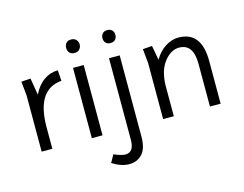

<svg xmlns="http://www.w3.org/2000/svg" viewBox="-121 -886 1674 1319"><g transform="rotate(-15 716.5 -226.5)"><path d="M161 0H85V-400L75 -500L141 -505L161 -385Q191 -447 237 -479Q283 -511 337 -511L342 -435Q166 -421 161 -166Z M444 -609.5Q432 -623 432 -644Q432 -665 444 -678.5Q456 -692 479 -692Q502 -692 515 -678Q528 -664 528 -644Q528 -624 515 -610Q502 -596 479 -596Q456 -596 444 -609.5ZM442 0V-500H518V0Z M702 -611Q690 -624 690 -644Q690 -664 702 -677Q714 -690 736 -690Q758 -690 770 -677Q782 -664 782 -644Q782 -624 770 -611Q758 -598 736 -598Q714 -598 702 -611ZM637 168Q698 168 698 80V-500H774V76Q774 161 738.5 200Q703 239 645.5 239Q588 239 526 199L556 145Q608 168 637 168Z M1194 -514Q1358 -514 1358 -304V0H1282V-304Q1282 -446 1181 -446Q1123 -446 1075.5 -386Q1028 -326 1025 -221V0H949V-400L939 -500L1005 -505L1024 -402Q1055 -456 1101 -485Q1147 -514 1194 -514Z"/></g></svg>

Font: Imprima
Style: Regular
Weight: 400
Version: Version 1.001